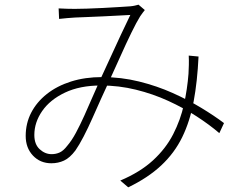

<svg xmlns="http://www.w3.org/2000/svg" viewBox="-20 -751 1040 822"><path d="M231 -715Q249 -714 267 -713.5Q285 -713 300 -713Q318 -713 351.5 -714Q385 -715 422.5 -717Q460 -719 492 -721Q524 -723 538 -724Q549 -725 557.5 -727Q566 -729 573 -731L600 -708Q596 -703 591 -696.5Q586 -690 580 -681Q565 -657 542.5 -611Q520 -565 495.5 -510Q471 -455 447 -403Q432 -371 413.5 -330Q395 -289 376 -246Q357 -203 338 -166.5Q319 -130 303 -107Q279 -75 254 -63.5Q229 -52 200 -52Q152 -52 121 -85Q90 -118 90 -169Q90 -223 113.5 -268.5Q137 -314 180.5 -348.5Q224 -383 284 -402Q344 -421 417 -421Q499 -421 575.5 -402Q652 -383 719 -353Q786 -323 842 -289Q898 -255 939 -224L919 -181Q877 -217 821.5 -253Q766 -289 700.5 -319Q635 -349 562 -367Q489 -385 412 -385Q322 -385 258 -354.5Q194 -324 160.5 -275.5Q127 -227 127 -173Q127 -133 150 -112Q173 -91 201 -91Q220 -91 236 -98.5Q252 -106 268 -127Q287 -149 305 -182.5Q323 -216 341 -256Q359 -296 376 -335.5Q393 -375 408 -408Q430 -455 452.5 -504.5Q475 -554 497 -601Q519 -648 538 -687Q523 -686 491 -684.5Q459 -683 422 -681Q385 -679 352 -678Q319 -677 302 -676Q285 -675 268 -673.5Q251 -672 233 -670ZM830 -509Q825 -402 809 -316.5Q793 -231 760 -163.5Q727 -96 670.5 -43Q614 10 529 51L495 22Q580 -14 635 -64.5Q690 -115 721.5 -176.5Q753 -238 767.5 -304Q782 -370 787 -435Q788 -452 788.5 -473Q789 -494 788 -513Z"/></svg>

Font: Noto Sans KR ExtraLight
Style: Regular
Weight: 250
Designer: Ryoko NISHIZUKA  (kana, bopomofo & ideographs); Paul D. Hunt (Latin, Greek & Cyrillic); Sandoll Communications , Soo-you
Foundry: Adobe
Version: Version 2.004-H2;hotconv 1.0.118;makeotfexe 2.5.65603